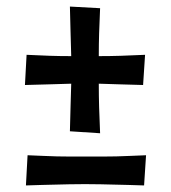

<svg xmlns="http://www.w3.org/2000/svg" viewBox="-20 -620 521 585"><path d="M193 -220Q194 -264 195 -296Q196 -328 197 -365Q160 -364 129.5 -363Q99 -362 56 -361L61 -453Q102 -451 132 -450Q162 -449 197 -449Q196 -488 195 -521Q194 -554 193 -600L285 -595Q283 -551 282 -518.5Q281 -486 281 -449Q316 -449 347.5 -450Q379 -451 422 -453L416 -361Q375 -362 345 -363Q315 -364 281 -365Q281 -327 282 -293.5Q283 -260 285 -214ZM419 -55Q392 -56 370.5 -56.5Q349 -57 328.5 -57.5Q308 -58 287 -58.5Q266 -59 239 -59Q212 -59 190.5 -58.5Q169 -58 149 -57.5Q129 -57 107.5 -56.5Q86 -56 59 -55L64 -147Q91 -146 112 -145Q133 -144 153.5 -143.5Q174 -143 195.5 -143Q217 -143 244 -143Q271 -143 292.5 -143Q314 -143 334.5 -143.5Q355 -144 376.5 -145Q398 -146 425 -147Z"/></svg>

Font: Cantora One
Style: Regular
Weight: 400
Designer: Pablo Impallari, Rodrigo Fuenzalida
Foundry: Pablo Impallari
Version: Version 1.002; ttfautohint (v0.8) -G 200 -r 50